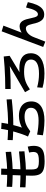

<svg xmlns="http://www.w3.org/2000/svg" viewBox="1330 -2176 859 3560"><g transform="rotate(-90 1760.0 -396.5)"><path d="M282.2 -232.2Q282.2 -252.2 283.3 -296.7Q284.4 -341.1 286.1 -401.7Q287.8 -462.2 290.6 -531.1Q293.3 -600 295.6 -670.6Q297.8 -741.1 300 -805.6L413.3 -803.3Q411.1 -746.7 408.9 -681.7Q406.7 -616.7 404.4 -550.6Q402.2 -484.4 400 -425Q397.8 -365.6 397.2 -320.6Q396.7 -275.6 396.7 -252.2Q396.7 -191.1 408.3 -160Q420 -128.9 453.3 -117.2Q486.7 -105.6 551.1 -105.6Q616.7 -105.6 653.3 -115Q690 -124.4 706.1 -147.2Q722.2 -170 722.2 -205.6Q722.2 -222.2 718.9 -246.1Q715.6 -270 711.1 -286.7L821.1 -312.2Q828.9 -276.7 832.2 -252.2Q835.6 -227.8 835.6 -203.3Q835.6 -128.9 807.8 -83.9Q780 -38.9 717.8 -18.9Q655.6 1.1 551.1 1.1Q450 1.1 391.1 -20.6Q332.2 -42.2 307.2 -93.3Q282.2 -144.4 282.2 -232.2ZM65.6 -354.4 67.8 -455.6Q102.2 -453.3 144.4 -451.7Q186.7 -450 232.8 -448.3Q278.9 -446.7 321.1 -446.7Q414.4 -446.7 512.2 -453.3Q610 -460 731.1 -474.4L734.4 -373.3Q612.2 -358.9 513.3 -352.2Q414.4 -345.6 320 -345.6Q277.8 -345.6 231.7 -346.7Q185.6 -347.8 142.2 -350Q98.9 -352.2 65.6 -354.4ZM74.4 -601.1 76.7 -702.2Q110 -700 151.1 -697.2Q192.2 -694.4 236.7 -693.9Q281.1 -693.3 322.2 -693.3Q413.3 -693.3 508.9 -700Q604.4 -706.7 722.2 -721.1L725.6 -620Q606.7 -604.4 510 -597.8Q413.3 -591.1 321.1 -591.1Q280 -591.1 235.6 -592.8Q191.1 -594.4 148.9 -596.1Q106.7 -597.8 74.4 -601.1Z M1031.1 -31.1 1043.3 -138.9Q1108.9 -125.6 1177.8 -118.3Q1246.7 -111.1 1303.3 -111.1Q1418.9 -111.1 1480 -147.2Q1541.1 -183.3 1541.1 -252.2Q1541.1 -310 1498.3 -340.6Q1455.6 -371.1 1374.4 -371.1Q1305.6 -371.1 1242.8 -346.7Q1180 -322.2 1105.6 -265.6L1007.8 -307.8Q1030 -354.4 1052.8 -419.4Q1075.6 -484.4 1095.6 -555.6Q1115.6 -626.7 1130 -691.7Q1144.4 -756.7 1148.9 -804.4L1263.3 -797.8Q1258.9 -756.7 1248.3 -703.3Q1237.8 -650 1223.9 -593.3Q1210 -536.7 1194.4 -484.4Q1178.9 -432.2 1164.4 -392.2L1144.4 -405.6Q1205.6 -441.1 1267.2 -458.3Q1328.9 -475.6 1391.1 -475.6Q1475.6 -475.6 1535.6 -448.3Q1595.6 -421.1 1627.2 -369.4Q1658.9 -317.8 1658.9 -245.6Q1658.9 -127.8 1567.2 -65Q1475.6 -2.2 1303.3 -2.2Q1262.2 -2.2 1213.9 -6.1Q1165.6 -10 1118.3 -16.1Q1071.1 -22.2 1031.1 -31.1ZM941.1 -590 943.3 -685.6Q982.2 -683.3 1030.6 -680.6Q1078.9 -677.8 1130.6 -677.2Q1182.2 -676.7 1230 -676.7Q1335.6 -676.7 1447.2 -683.3Q1558.9 -690 1695.6 -704.4L1698.9 -608.9Q1561.1 -593.3 1448.9 -586.7Q1336.7 -580 1228.9 -580Q1181.1 -580 1128.9 -581.7Q1076.7 -583.3 1027.8 -585Q978.9 -586.7 941.1 -590Z M1912.2 -37.8 1920 -137.8Q1982.2 -121.1 2044.4 -112.2Q2106.7 -103.3 2171.1 -103.3Q2302.2 -103.3 2368.9 -141.1Q2435.6 -178.9 2435.6 -251.1Q2435.6 -316.7 2380 -348.3Q2324.4 -380 2208.9 -380Q2157.8 -380 2113.9 -373.3Q2070 -366.7 2031.7 -352.8Q1993.3 -338.9 1955.6 -317.8L1882.2 -272.2L1830 -362.2L2356.7 -670L2372.2 -650Q2293.3 -642.2 2215.6 -637.2Q2137.8 -632.2 2057.2 -630.6Q1976.7 -628.9 1888.9 -628.9V-728.9Q1998.9 -728.9 2098.9 -732.2Q2198.9 -735.6 2296.1 -741.7Q2393.3 -747.8 2492.2 -757.8L2504.4 -647.8L2025.6 -360L1983.3 -422.2Q2006.7 -431.1 2040.6 -440Q2074.4 -448.9 2113.3 -455.6Q2152.2 -462.2 2192.2 -465Q2232.2 -467.8 2268.9 -467.8Q2407.8 -467.8 2480 -415Q2552.2 -362.2 2552.2 -256.7Q2552.2 -134.4 2455 -68.3Q2357.8 -2.2 2178.9 -2.2Q2135.6 -2.2 2089.4 -6.1Q2043.3 -10 1998.3 -17.8Q1953.3 -25.6 1912.2 -37.8Z M2767.8 13.3 2668.9 -25.6 2958.9 -795.6 3064.4 -763.3 2908.9 -358.9 2873.3 -382.2Q2918.9 -421.1 2964.4 -442.2Q3010 -463.3 3052.2 -463.3Q3086.7 -463.3 3110.6 -448.9Q3134.4 -434.4 3151.7 -407.2Q3168.9 -380 3181.1 -340Q3193.3 -300 3203.3 -247.8Q3211.1 -208.9 3220 -181.1Q3228.9 -153.3 3241.1 -138.3Q3253.3 -123.3 3275.6 -123.3Q3313.3 -123.3 3343.9 -175.6Q3374.4 -227.8 3401.1 -344.4L3500 -310Q3477.8 -205.6 3446.1 -138.3Q3414.4 -71.1 3371.1 -38.9Q3327.8 -6.7 3271.1 -6.7Q3231.1 -6.7 3203.9 -20.6Q3176.7 -34.4 3156.7 -61.7Q3136.7 -88.9 3122.2 -127.8Q3107.8 -166.7 3097.8 -217.8Q3088.9 -257.8 3078.3 -286.7Q3067.8 -315.6 3053.3 -331.1Q3038.9 -346.7 3012.2 -346.7Q2995.6 -346.7 2973.9 -339.4Q2952.2 -332.2 2929.4 -314.4Q2906.7 -296.7 2885.6 -266.7Q2864.4 -236.7 2847.8 -192.2Z"/></g></svg>

Font: Paperlogy 6 SemiBold
Style: Regular
Weight: 600
Designer: redesigned by Lee Juim, glyphs from Gmarket Sans & Montserrat
Foundry: PT&
Version: Version 1.001